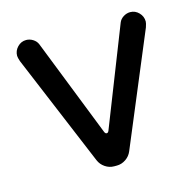

<svg xmlns="http://www.w3.org/2000/svg" viewBox="-82 -587 681 676"><g transform="rotate(-15 259.0 -249.0)"><path d="M199.2 -31.2 29.3 -437.5Q24.4 -452.1 24.4 -458Q24.4 -476.6 37.6 -490.2Q50.8 -503.9 69.3 -503.9Q82 -503.9 93.8 -496.6Q105.5 -489.3 110.4 -477.5L251 -120.1Q253.9 -113.3 258.8 -113.3Q263.7 -113.3 266.6 -120.1L407.2 -477.5Q412.1 -489.3 423.8 -496.6Q435.5 -503.9 448.2 -503.9Q466.8 -503.9 480 -490.2Q493.2 -476.6 493.2 -458Q493.2 -452.1 488.3 -437.5L318.4 -31.2Q311.5 -14.6 296.4 -4.4Q281.2 5.9 263.7 5.9H253.9Q236.3 5.9 221.2 -4.4Q206.1 -14.6 199.2 -31.2Z"/></g></svg>

Font: jf-openhuninn-2.0
Style: Regular
Weight: 400
Designer: [Kosugi Maru]
Designed by MOTOYA      

[Varela Round]
Joe Prince (Latin component); Avraham Cornfeld (Hebrew component)
Foundry: justfont CO.,LTD.
Version: 2.0